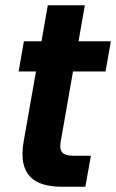

<svg xmlns="http://www.w3.org/2000/svg" viewBox="-20 -711 442 731"><path d="M117 -439H51L71 -554H138L162 -691H303L279 -554H402L382 -439H258L211 -171Q206 -143 217 -130.5Q228 -118 260 -118H326L305 0H216Q176 0 145 -9Q114 -18 94.5 -38.5Q75 -59 68.5 -91.5Q62 -124 70 -172Z"/></svg>

Font: SVN-Poppins SemiBold
Style: Italic
Weight: 600
Italic angle: -10°
Designer: Ninad Kale (Devanagari), Jonny Pinhorn (Latin)
Foundry: Indian Type Foundry
Version: Version 3.002 2017; ttfautohint (v1.8.3)